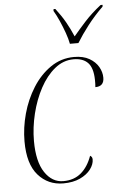

<svg xmlns="http://www.w3.org/2000/svg" viewBox="-55 -805 545 854"><g transform="rotate(-5 218.0 -378.0)"><path d="M193 10Q125 10 81 -40Q37 -90 37 -191Q37 -252 54 -314Q71 -376 104 -428.5Q137 -481 184 -513.5Q231 -546 289 -546Q330 -546 357 -530.5Q384 -515 397.5 -491.5Q411 -468 411 -443Q411 -404 372 -404Q373 -411 373 -419.5Q373 -428 373 -437Q372 -490 350 -513Q328 -536 286 -536Q240 -536 202 -505Q164 -474 136.5 -423Q109 -372 94 -310.5Q79 -249 79 -189Q79 -97 111.5 -48.5Q144 0 194 0Q242 0 273.5 -27Q305 -54 322 -102Q332 -97 332 -85Q332 -63 315.5 -41Q299 -19 268 -4.5Q237 10 193 10ZM276 -606Q272 -628 262 -656Q252 -684 240 -711Q228 -738 216 -758L217 -766H225Q251 -732 268 -702Q285 -672 300 -637Q324 -666 354.5 -699.5Q385 -733 427 -766H436L435 -758Q397 -721 366.5 -681.5Q336 -642 314 -606Z"/></g></svg>

Font: Noto Serif Display SemiCondensed ExtraLight
Style: Italic
Weight: 200
Width: 4
Italic angle: -12°
Designer: Monotype Design Team
Foundry: Monotype Imaging Inc.
Version: Version 2.009